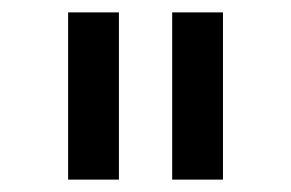

<svg xmlns="http://www.w3.org/2000/svg" viewBox="-20 -750 470 310"><path d="M90 -460V-730H172V-460ZM258 -460V-730H340V-460Z"/></svg>

Font: SVN-Sora Variable
Style: Regular
Weight: 400
Designer: Jonathan Barnbrook, Julián Moncada
Foundry: Barnbrook Fonts
Version: Version 2.000 - Viet hoa boi STYLEno.1 Fonts